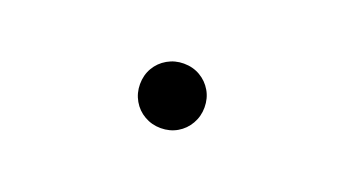

<svg xmlns="http://www.w3.org/2000/svg" viewBox="-32 -676 1063 593"><g transform="rotate(20 500.0 -380.0)"><path d="M500 -486Q530 -486 554 -472Q578 -458 592 -434Q606 -410 606 -380Q606 -351 592 -326.5Q578 -302 554 -288Q530 -274 500 -274Q471 -274 446.5 -288Q422 -302 408 -326.5Q394 -351 394 -380Q394 -410 408 -434Q422 -458 446.5 -472Q471 -486 500 -486Z"/></g></svg>

Font: Noto Sans HK Thin
Style: Regular
Weight: 400
Version: Version 2.004-H2;hotconv 1.0.118;makeotfexe 2.5.65603